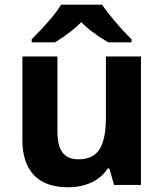

<svg xmlns="http://www.w3.org/2000/svg" viewBox="-20 -786 697 816"><path d="M269 9.8Q172.9 9.8 124 -42Q75.2 -93.8 75.2 -189.9V-545.9H224.1V-227.1Q224.1 -168 245.1 -138.7Q266.1 -109.4 312 -108.9Q374.5 -108.4 402.3 -150.4Q430.2 -192.4 430.2 -289.1V-545.9H579.1V0H464.8L444.8 -69.8H437Q413.1 -31.2 369.1 -10.7Q325.2 9.8 269 9.8ZM114.7 -606V-619.1Q207 -711.4 239.7 -766.1H414.1Q429.7 -741.2 466.8 -697.3Q503.9 -653.3 539.1 -619.1V-606H439.9Q363.3 -651.4 325.7 -691.9Q287.6 -652.3 213.9 -606Z"/></svg>

Font: OpenSans-Bold
Style: Bold
Weight: 700
Foundry: Ascender Corporation
Version: Version 1.10